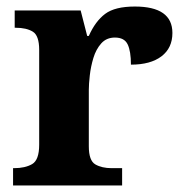

<svg xmlns="http://www.w3.org/2000/svg" viewBox="-20 -568 563 588"><path d="M20 0V-53H23Q57 -53 78.5 -65.5Q100 -78 100 -125V-415Q100 -459 80.5 -471Q61 -483 28 -483H25V-536H227L247 -458H252Q272 -503 302 -525.5Q332 -548 393 -548Q508 -548 508 -467Q508 -421 474.5 -395.5Q441 -370 381 -370Q381 -411 371 -432Q361 -453 332 -453Q306 -453 290 -435Q274 -417 266 -390.5Q258 -364 255 -337Q252 -310 252 -293V-120Q252 -76 272 -64.5Q292 -53 322 -53H354V0Z"/></svg>

Font: Noto Serif Tibetan
Style: Bold
Weight: 700
Designer: Monotype Design Team
Foundry: Monotype Imaging Inc.
Version: Version 2.103; ttfautohint (v1.8.4.7-5d5b)